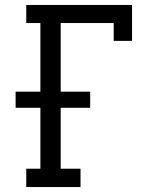

<svg xmlns="http://www.w3.org/2000/svg" viewBox="-20 -755 640 775"><path d="M86 0V-74H143V-320H43V-385H143V-662H86V-735H513V-590H439V-662H225V-385H344V-320H225V-74H305V0Z"/></svg>

Font: Iosevka HT Extended
Style: Regular
Weight: 400
Width: 7
Monospace: yes
Designer: Belleve Invis
Foundry: Belleve Invis
Version: Version 32.3.0; ttfautohint (v1.8.4)